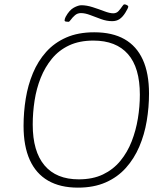

<svg xmlns="http://www.w3.org/2000/svg" viewBox="-20 -854 771 880"><path d="M337 6Q256 6 200.5 -26Q145 -58 116.5 -121Q88 -184 88 -277Q88 -340 98 -402Q108 -464 131 -519Q154 -574 191.5 -616Q229 -658 283.5 -682Q338 -706 412 -706Q495 -706 550.5 -674.5Q606 -643 634.5 -580.5Q663 -518 663 -425Q663 -362 652.5 -299.5Q642 -237 618.5 -182Q595 -127 557 -84.5Q519 -42 464.5 -18Q410 6 337 6ZM341 -32Q405 -32 452 -54.5Q499 -77 531.5 -116.5Q564 -156 583.5 -206Q603 -256 612 -311Q621 -366 621 -420Q621 -544 566.5 -606Q512 -668 408 -668Q344 -668 297 -646Q250 -624 218 -585Q186 -546 166.5 -497Q147 -448 138.5 -393Q130 -338 130 -283Q130 -160 184 -96Q238 -32 341 -32ZM294 -754Q289 -754 282.5 -755Q276 -756 276 -761Q276 -764 277.5 -768.5Q279 -773 281 -777Q298 -808 318.5 -819Q339 -830 353 -830Q377 -830 405 -821Q433 -812 458 -802.5Q483 -793 499 -793Q514 -793 523.5 -803.5Q533 -814 539.5 -824Q546 -834 550 -834Q556 -834 562 -830.5Q568 -827 568 -824Q568 -821 564.5 -813.5Q561 -806 554 -795Q542 -776 528 -766.5Q514 -757 494 -757Q469 -757 443 -766.5Q417 -776 393.5 -785Q370 -794 351 -794Q335 -794 323.5 -784Q312 -774 305 -764Q298 -754 294 -754Z"/></svg>

Font: Asap Thin
Style: Italic
Weight: 250
Italic angle: -6°
Designer: Pablo Cosgaya
Foundry: Omnibus-Type
Version: Version 3.001